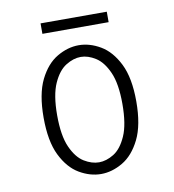

<svg xmlns="http://www.w3.org/2000/svg" viewBox="-74 -690 698 768"><g transform="rotate(-10 275.0 -306.0)"><path d="M276 11Q231.5 11 188 -14.5Q144.5 -40 116.2 -97.5Q88 -155 88 -251Q88 -346.5 116.2 -403.8Q144.5 -461 188 -486.5Q231.5 -512 276 -512Q320.5 -512 364 -486.5Q407.5 -461 436 -403.8Q464.5 -346.5 464.5 -251Q464.5 -155 436 -97.5Q407.5 -40 364 -14.5Q320.5 11 276 11ZM276 -36.5Q305.5 -36.5 336 -55.2Q366.5 -74 387.2 -120.8Q408 -167.5 408 -251Q408 -333 387.2 -379.5Q366.5 -426 336 -445.2Q305.5 -464.5 276 -464.5Q246.5 -464.5 215.8 -445.5Q185 -426.5 164 -379.8Q143 -333 143 -251Q143 -167.5 164 -120.8Q185 -74 215.8 -55.2Q246.5 -36.5 276 -36.5ZM141.5 -582V-624.5H410.5V-582Z"/></g></svg>

Font: Trispace SemiCondensed ExtraLight
Style: Regular
Weight: 200
Width: 4
Designer: Tyler Finck
Foundry: Etcetera Type Company
Version: Version 1.210; ttfautohint (v1.8.3)